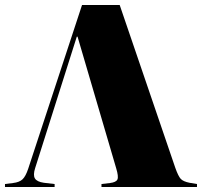

<svg xmlns="http://www.w3.org/2000/svg" viewBox="-30 -750 810 770"><path d="M-10 0V-12L22 -16Q48 -19 60.5 -31Q73 -43 83 -73L299 -730H450L673 -77Q685 -43 695 -32.5Q705 -22 730 -17L760 -12V0H377V-12L411 -16Q436 -19 441 -30.5Q446 -42 436 -75L281 -603H278L111 -76Q102 -48 110 -34.5Q118 -21 146 -17L189 -12V0Z"/></svg>

Font: Display Black
Style: Regular
Weight: 900
Designer: Latin by Veronika Burian and Jose Scaglione. Greek by Irene Vlachou. Cyrillic by Vera Evstafieva.
Foundry: TypeTogether
Version: Version 3.002